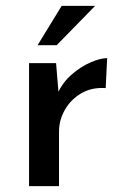

<svg xmlns="http://www.w3.org/2000/svg" viewBox="-20 -634 423 654"><path d="M171 -419 181 -299 176 -315Q193 -353 224 -380Q255 -407 288.5 -421.5Q322 -436 345 -436L340 -334Q292 -337 256.5 -316Q221 -295 201 -260Q181 -225 181 -185V0H79V-419ZM304 -614 173 -480H108L190 -614Z"/></svg>

Font: Josefin Sans Medium
Style: Regular
Weight: 500
Designer: Santiago Orozco
Foundry: Typemade
Version: Version 2.001